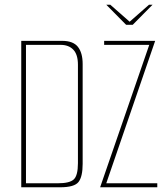

<svg xmlns="http://www.w3.org/2000/svg" viewBox="-20 -793 710 813"><path d="M430 -773H447L529 -701L611 -773H626L542 -688H514ZM70 -620H243Q290 -620 310 -594.5Q330 -569 330 -522V-99Q330 -45 312.5 -22.5Q295 0 235 0H70ZM226 -17Q275 -17 292.5 -33.5Q310 -50 310 -102V-519Q310 -562 290.5 -582.5Q271 -603 237 -603H90V-17ZM404 0 612 -603H421V-620H637L430 -17H646V0Z"/></svg>

Font: Smooch Sans Thin
Style: Regular
Weight: 100
Designer: Robert E. Leuschke
Foundry: Robert E. Leuschke
Version: Version 1.010